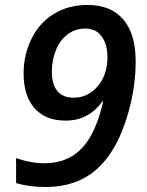

<svg xmlns="http://www.w3.org/2000/svg" viewBox="-20 -744 591 774"><path d="M526.9 -497.1Q526.9 -397 498.5 -294.7Q470.2 -192.4 424.1 -124.3Q377.9 -56.2 313.7 -23.2Q249.5 9.8 162.1 9.8Q97.2 9.8 44.9 -5.9V-106.9Q104 -85.9 160.2 -85.9Q252 -85.9 309.6 -146Q367.2 -206.1 396 -335.9H393.1Q337.9 -257.8 244.1 -257.8Q163.6 -257.8 119.4 -307.6Q75.2 -357.4 75.2 -448.2Q75.2 -524.4 107.9 -589.4Q140.6 -654.3 199 -689.2Q257.3 -724.1 333 -724.1Q426.8 -724.1 476.8 -665.8Q526.9 -607.4 526.9 -497.1ZM324.2 -628.9Q284.2 -628.9 253.2 -606Q222.2 -583 205.6 -542.5Q189 -502 189 -455.1Q189 -403.8 211.4 -377Q233.9 -350.1 276.9 -350.1Q334 -350.1 373.5 -396Q413.1 -441.9 413.1 -513.2Q413.1 -565.9 389.6 -597.4Q366.2 -628.9 324.2 -628.9Z"/></svg>

Font: f5618774984       
Style: Italic
Weight: 600
Italic angle: -12°
Foundry: Ascender Corporation
Version: Version 1.10